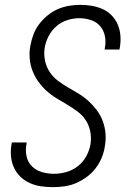

<svg xmlns="http://www.w3.org/2000/svg" viewBox="-20 -763 540 791"><path d="M198 8Q173 8 149 4.5Q125 1 103.5 -8.5Q82 -18 65 -34Q48 -50 38 -71.5Q28 -93 25.5 -117Q23 -141 27 -166L29 -176H90L89 -169Q84 -143 89.5 -118.5Q95 -94 112 -77.5Q129 -61 153 -54Q177 -47 202 -47Q228 -47 254 -54.5Q280 -62 301.5 -79Q323 -96 336 -120.5Q349 -145 353 -170Q357 -197 351.5 -223Q346 -249 332 -269.5Q318 -290 297.5 -305Q277 -320 255 -333Q233 -346 211.5 -359Q190 -372 171.5 -389Q153 -406 138.5 -426Q124 -446 114.5 -470Q105 -494 102.5 -520.5Q100 -547 105 -574Q109 -597 117.5 -620Q126 -643 141 -663Q156 -683 175.5 -699Q195 -715 217.5 -725Q240 -735 264 -739Q288 -743 311 -743Q335 -743 358.5 -739Q382 -735 403 -725.5Q424 -716 440 -699.5Q456 -683 465 -662Q474 -641 476 -617Q478 -593 474 -569L472 -559H411L412 -566Q417 -591 412 -615Q407 -639 392 -656Q377 -673 354 -680.5Q331 -688 307 -688Q282 -688 257 -680Q232 -672 212 -654.5Q192 -637 180 -613.5Q168 -590 164 -566Q160 -539 165.5 -513Q171 -487 185 -466Q199 -445 219 -430Q239 -415 261 -402.5Q283 -390 305 -376.5Q327 -363 345 -346.5Q363 -330 378.5 -309.5Q394 -289 403 -265Q412 -241 414.5 -214.5Q417 -188 412 -161Q409 -138 399.5 -114.5Q390 -91 374.5 -70.5Q359 -50 338 -34.5Q317 -19 294 -9Q271 1 246.5 4.5Q222 8 198 8Z"/></svg>

Font: Iosevka Term Curly Light
Style: Italic
Weight: 300
Italic angle: -9°
Designer: Belleve Invis
Foundry: Belleve Invis
Version: Version 32.3.0